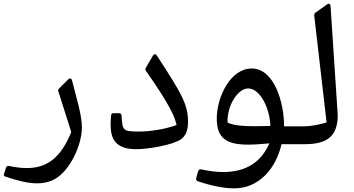

<svg xmlns="http://www.w3.org/2000/svg" viewBox="-62 -784 1924 1044"><path d="M237.3 189C317.4 144 383.3 5.9 383.3 -91.3C383.3 -159.2 353.5 -251.9 329.1 -348.6C327.1 -356.9 317.9 -361.3 309.6 -353L258.8 -302.2C255.8 -299.3 253.9 -295.9 253.9 -291.5L324.2 -70.3C325.2 -66.9 325.2 -65.9 324.2 -62.5C269 70.8 196.3 129.9 83.5 129.9C53.7 129.9 21.5 126 -13.7 118.2C-21 116.7 -27.3 121.1 -29.8 128.9L-41.5 166C-42 170.9 -37.6 174.8 -31.3 176.8C35.6 199.2 91.3 212.9 140.1 212.9C175.8 212.9 207.5 205.6 237.3 189Z M678.2 27.3C746.1 27.3 878.9 3.9 922.4 -26.9C948.7 -45.9 960.4 -77.6 960.4 -122.1C960.4 -218.8 921.4 -281.2 790 -483.4C787.6 -487.3 783.7 -489.2 779.8 -489.2C776.4 -489.2 773.4 -487.8 771.5 -484.9L731 -415.5C729.5 -413.1 728.5 -410.2 728.5 -407.2C728.5 -404.3 730 -400.9 731.9 -397.9C869.6 -203.1 890.1 -141.6 897.9 -104C840.8 -83.5 763.7 -68.8 692.4 -68.8C607.4 -68.8 603 -73.3 599.1 -155.3C598.6 -163.6 593.3 -168.5 585.4 -168.5H555.2C547.4 -168.5 542.5 -164.1 542 -156.3C540.5 -139.7 539.5 -123.1 539.5 -106.9C539.5 -33.7 562 27.3 678.2 27.3Z M1210.9 240.2C1343.8 240.2 1437 136.7 1468.8 0H1584.5C1598.1 -16.1 1604.5 -32.2 1604.5 -48.8C1604.5 -64.9 1598.1 -81.1 1584.5 -97.2H1482.4C1483.9 -218.3 1432.1 -411.6 1306.6 -411.6C1190.4 -411.6 1116.7 -255.9 1116.7 -139.2C1116.7 -28.3 1174.3 2.4 1287.6 2.4C1321.3 2.4 1359.9 -0.5 1402.8 -4.4C1357.4 99.1 1273.9 151.4 1152.3 151.4C1115.2 151.4 1075.2 146.5 1031.3 136.7C1023.9 135.2 1017.6 139.6 1015.2 147.5L1004.4 186C1002.9 193.8 1006.9 199.2 1013.7 201.7C1091.3 227.5 1157.2 240.2 1210.9 240.2ZM1408.2 -99.1 1321.3 -97.7C1261.7 -97.7 1214.8 -101.1 1178.7 -115.7C1176.3 -116.7 1175.3 -118.2 1175.3 -121.1C1171.9 -207.5 1230.5 -303.2 1287.1 -303.2C1354 -303.2 1405.8 -191.4 1408.2 -99.1Z M1563 0H1595.2C1720.7 0 1774.4 -46.4 1774.4 -158.7L1735.3 -751.9C1734.9 -759.3 1731 -763.7 1725.6 -763.7C1723.1 -763.7 1720.2 -762.7 1717.3 -760.7L1653.3 -715.3C1648.4 -711.9 1646 -706.5 1646.5 -700.2L1713.4 -121.6C1713.9 -118.7 1712.9 -117.7 1710.4 -117.2C1680.2 -107.4 1625.5 -97.2 1595.2 -97.2H1563C1530.8 -97.2 1515.1 -72.8 1515.1 -48.8C1515.1 -24.4 1530.8 0 1563 0Z"/></svg>

Font: Pfont
Style: Regular
Weight: 400
Designer: Damoon Khanjanzadeh
Foundry: pfont
Version: Version 1.000;PS 000.300;hotconv 1.0.88;makeotf.lib2.5.64775